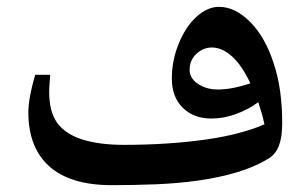

<svg xmlns="http://www.w3.org/2000/svg" viewBox="-20 -542 888 562"><path d="M307 0Q186 0 124.5 -55Q63 -110 63 -213Q63 -234 68 -261.5Q73 -289 83 -323H127Q126 -310 125 -297Q124 -284 124 -273Q124 -215 147 -183Q170 -151 217 -135Q241 -127 272.5 -122.5Q304 -118 343 -118Q408 -118 468.5 -122Q529 -126 582 -133.5Q635 -141 678.5 -152.5Q722 -164 754 -178Q751 -193 746.5 -209Q742 -225 736 -243Q708 -222 671.5 -208.5Q635 -195 599 -195Q547 -195 515 -226.5Q483 -258 483 -312Q483 -365 503 -414Q523 -463 554 -492Q587 -522 621 -522Q668 -522 712 -478Q756 -434 781 -357Q794 -318 800 -274.5Q806 -231 806 -183Q806 -171 804.5 -152.5Q803 -134 796 -114.5Q789 -95 771 -81Q728 -54 674.5 -38Q621 -22 560 -13.5Q499 -5 435 -2.5Q371 0 307 0ZM618 -280Q638 -280 662 -284.5Q686 -289 713 -298Q688 -351 659 -377Q630 -403 600 -403Q575 -403 555 -384.5Q535 -366 535 -337Q535 -313 559.5 -296.5Q584 -280 618 -280Z"/></svg>

Font: Noto Naskh Arabic
Style: Regular
Weight: 400
Designer: Monotype Design Team, David Williams, Mohamad Dakak and Nizar Qandah
Foundry: Monotype Imaging Inc.
Version: Version 2.013